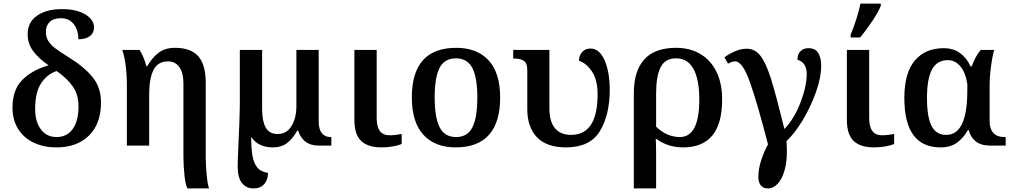

<svg xmlns="http://www.w3.org/2000/svg" viewBox="-20 -816 5668 1076"><path d="M50 -214Q50 -311 103.5 -366.5Q157 -422 252 -450Q197 -488 166 -529.5Q135 -571 135 -624Q135 -692 188 -728.5Q241 -765 327 -765Q386 -765 426.5 -750Q467 -735 487 -712Q507 -689 507 -664Q507 -631 483.5 -613.5Q460 -596 419 -596Q419 -648 393 -681Q367 -714 322 -714Q280 -714 258.5 -693Q237 -672 237 -638Q237 -610 249.5 -588.5Q262 -567 288 -546.5Q314 -526 365 -495Q455 -439 500.5 -381.5Q546 -324 546 -243Q546 -122 478.5 -56Q411 10 296 10Q225 10 169 -16.5Q113 -43 81.5 -93.5Q50 -144 50 -214ZM420 -219Q420 -287 387 -333Q354 -379 297 -418Q244 -400 210.5 -349.5Q177 -299 177 -205Q177 -134 209 -91Q241 -48 297 -48Q355 -48 387.5 -93Q420 -138 420 -219Z M1008 61V-347Q1008 -408 985 -440Q962 -472 922 -472Q865 -472 840.5 -424.5Q816 -377 816 -285V0H691V-339Q691 -398 684 -451Q677 -504 665 -536H762Q786 -500 800 -445H805Q832 -492 868 -520Q904 -548 961 -548Q1049 -548 1091 -501Q1133 -454 1133 -351V69Q1133 111 1138.5 166.5Q1144 222 1152 240H1031Q1020 224 1014 169Q1008 114 1008 61Z M1312 115Q1312 88 1316 -4Q1323 -141 1324 -225V-536H1449V-203Q1449 -138 1469 -101.5Q1489 -65 1537 -65Q1585 -65 1613 -108.5Q1641 -152 1641 -223V-536H1766V-134Q1766 -91 1784 -69.5Q1802 -48 1832 -48H1837V0H1766Q1721 0 1692 -22Q1663 -44 1651 -84H1646Q1620 -38 1588.5 -14Q1557 10 1508 10Q1428 10 1387 -49Q1388 15 1394.5 55.5Q1401 96 1421 121.5Q1441 147 1482 153Q1482 192 1460.5 216Q1439 240 1400 240Q1361 240 1336.5 210.5Q1312 181 1312 115Z M1966 -145V-536H2091V-154Q2091 -58 2162 -58Q2194 -58 2231 -65V-9Q2216 -2 2184.5 4Q2153 10 2118 10Q2042 10 2004 -26Q1966 -62 1966 -145Z M2288 -270Q2288 -548 2537 -548Q2654 -548 2718.5 -477.5Q2783 -407 2783 -270Q2783 -130 2720 -60Q2657 10 2534 10Q2417 10 2352.5 -61Q2288 -132 2288 -270ZM2655 -270Q2655 -381 2627 -435Q2599 -489 2535 -489Q2471 -489 2443.5 -435.5Q2416 -382 2416 -270Q2416 -157 2444 -102.5Q2472 -48 2536 -48Q2600 -48 2627.5 -102.5Q2655 -157 2655 -270Z M2935 -205V-424Q2935 -462 2916 -475Q2897 -488 2860 -488H2856V-536H3059V-209Q3059 -134 3090.5 -97Q3122 -60 3180 -60Q3329 -60 3329 -288Q3329 -369 3297 -416Q3265 -463 3225 -475Q3225 -505 3242.5 -524.5Q3260 -544 3289 -544Q3339 -544 3368 -478.5Q3397 -413 3397 -313Q3397 -171 3341.5 -80.5Q3286 10 3152 10Q3044 10 2989.5 -46.5Q2935 -103 2935 -205Z M3532 -293Q3532 -418 3590.5 -483Q3649 -548 3769 -548Q3846 -548 3904 -514Q3962 -480 3994.5 -415Q4027 -350 4027 -258Q4027 10 3808 10Q3721 10 3655 -40Q3657 -4 3657 49V240H3532ZM3899 -259Q3899 -370 3866.5 -429.5Q3834 -489 3769 -489Q3707 -489 3682 -439Q3657 -389 3657 -293V-106Q3717 -48 3790 -48Q3899 -48 3899 -259Z M4230 176Q4230 131 4245.5 83Q4261 35 4284 -7Q4223 -243 4182 -357.5Q4141 -472 4100 -472Q4082 -472 4060 -459L4040 -495Q4067 -515 4100 -529Q4133 -543 4165 -543Q4212 -543 4243 -501.5Q4274 -460 4301.5 -372Q4329 -284 4376 -93Q4432 -152 4466.5 -242.5Q4501 -333 4501 -402Q4501 -433 4488 -453.5Q4475 -474 4449 -481Q4449 -512 4466 -529Q4483 -546 4510 -546Q4550 -546 4566 -518.5Q4582 -491 4582 -449Q4582 -381 4552 -297.5Q4522 -214 4477 -140Q4432 -66 4388 -26Q4390 8 4390 30Q4390 92 4376.5 139.5Q4363 187 4338.5 213.5Q4314 240 4284 240Q4257 240 4243.5 223Q4230 206 4230 176Z M4726 -145V-536H4851V-154Q4851 -58 4922 -58Q4954 -58 4991 -65V-9Q4976 -2 4944.5 4Q4913 10 4878 10Q4802 10 4764 -26Q4726 -62 4726 -145ZM4747 -621Q4763 -659 4779 -709Q4795 -759 4802 -796H4916V-784Q4905 -753 4869.5 -699.5Q4834 -646 4800 -606H4747Z M5048 -267Q5048 -407 5106.5 -476.5Q5165 -546 5268 -546Q5323 -546 5360.5 -518.5Q5398 -491 5419 -444H5426Q5443 -496 5476 -536H5552Q5542 -506 5534 -445.5Q5526 -385 5526 -336V-138Q5526 -94 5547 -71Q5568 -48 5608 -48H5616V0H5532Q5475 0 5446 -25.5Q5417 -51 5409 -87H5404Q5379 -42 5342.5 -16Q5306 10 5251 10Q5048 10 5048 -267ZM5401 -308V-346Q5390 -413 5360.5 -446Q5331 -479 5292 -479Q5231 -479 5203 -426.5Q5175 -374 5175 -267Q5175 -161 5200.5 -110.5Q5226 -60 5283 -60Q5401 -60 5401 -308Z"/></svg>

Font: Noto Serif SemiBold
Style: Regular
Weight: 600
Designer: Monotype Design Team
Foundry: Monotype Imaging Inc.
Version: Version 1.001